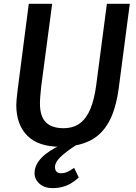

<svg xmlns="http://www.w3.org/2000/svg" viewBox="-20 -767 718 1014"><path d="M297 8Q183 8 124.5 -50.2Q66 -108.5 66 -213Q66 -226 67.8 -243.5Q69.5 -261 73 -291L132 -747H255.5L197.5 -309Q195 -284 193 -261.5Q191 -239 191 -219.5Q191 -152.5 222.2 -121.2Q253.5 -90 315.5 -90Q367 -90 401.5 -115.5Q436 -141 456.8 -190.5Q477.5 -240 487.5 -312.5L544.5 -747H665.5L607 -301Q599.5 -245.5 586.2 -200.2Q573 -155 554 -121.5Q516 -53.5 452.5 -22.8Q389 8 297 8ZM256.5 226.5Q215 226.5 188.8 203.5Q162.5 180.5 162.5 147.5Q162.5 123.5 173 102.8Q183.5 82 202 63.5Q220.5 45 245.8 29Q271 13 300.5 -1L344.5 -22L381 0Q326 36 298.2 63.2Q270.5 90.5 270.5 114.5Q270.5 133 279.8 140.5Q289 148 301.5 148Q319.5 148 335.2 141Q351 134 371.5 119.5L396 170.5Q379 186 359 198.8Q339 211.5 313.8 219Q288.5 226.5 256.5 226.5Z"/></svg>

Font: Merriweather Sans Medium
Style: Italic
Weight: 500
Italic angle: -7.5°
Designer: Eben Sorkin
Foundry: Eben Sorkin
Version: Version 2.001